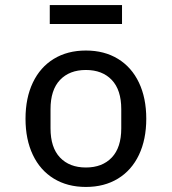

<svg xmlns="http://www.w3.org/2000/svg" viewBox="-20 -728 680 760"><path d="M81 -258Q81 -340 110 -401Q139 -462 193 -495Q247 -528 320 -528Q393 -528 447 -495Q501 -462 530 -401Q559 -340 559 -258Q559 -176 530 -115Q501 -54 447 -21Q393 12 320 12Q247 12 193 -21Q139 -54 110 -115Q81 -176 81 -258ZM320 -65Q385 -65 422.5 -104.5Q460 -144 460 -220V-296Q460 -372 422.5 -411.5Q385 -451 320 -451Q255 -451 217.5 -411.5Q180 -372 180 -296V-220Q180 -144 217.5 -104.5Q255 -65 320 -65ZM177 -708H463V-633H177Z"/></svg>

Font: Writer
Style: Regular
Weight: 400
Monospace: yes
Designer: Mike Abbink, Paul van der Laan, Pieter van Rosmalen
Foundry: Bold Monday
Version: Version 2.001 2020